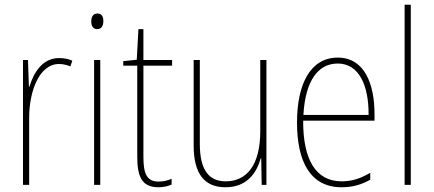

<svg xmlns="http://www.w3.org/2000/svg" viewBox="-20 -780 1829 810"><path d="M229 -535C157 -535 121 -470 104 -414H102L98 -527H77V0H103V-283C103 -394 145 -510 229 -510C248 -510 264 -505 277 -500L285 -524C268 -532 248 -535 229 -535Z M391 -723C371 -723 365 -706 365 -690C365 -672 372 -657 390 -657C408 -657 416 -671 416 -691C416 -707 411 -723 391 -723ZM403 -527H377V0H403Z M649 -14C598 -14 585 -49 585 -119V-503H706V-527H585V-657H564L557 -528L500 -522V-503H559V-120C559 -37 577 10 648 10C672 10 688 5 704 -1V-26C690 -19 670 -14 649 -14Z M1104 -527H1078V-227C1078 -82 1020 -15 932 -15C862 -15 823 -62 823 -173V-527H797V-166C797 -49 841 10 931 10C1024 10 1063 -53 1080 -112H1082L1084 0H1104Z M1405 -537C1288 -537 1233 -423 1233 -263C1233 -97 1290 10 1421 10C1469 10 1507 -2 1542 -22V-51C1499 -26 1464 -15 1421 -15C1313 -15 1258 -106 1259 -271H1560V-298C1560 -424 1519 -537 1405 -537ZM1405 -512C1496 -512 1536 -417 1535 -295H1260C1268 -440 1322 -512 1405 -512Z M1713 0V-760H1687V0Z"/></svg>

Font: Noto Sans Gurmukhi Condensed Thin
Style: Regular
Weight: 100
Width: 3
Designer: Jelle Bosma - Monotype Design Team
Foundry: Monotype Imaging Inc.
Version: Version 2.004